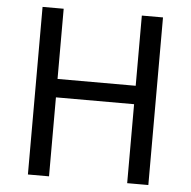

<svg xmlns="http://www.w3.org/2000/svg" viewBox="-52 -785 832 837"><g transform="rotate(5 364.0 -366.5)"><path d="M100.6 0V-733.4H193V-426.2H535V-733.4H627.6V0H535V-345.6H193V0Z"/></g></svg>

Font: Noto Sans SC Thin
Style: Regular
Weight: 100
Designer: Ryoko NISHIZUKA 西塚涼子 (kana, bopomofo & ideographs); Paul D. Hunt (Latin, Greek & Cyrillic); Sandoll Communications 산돌커뮤니
Foundry: Adobe
Version: Version 2.004-H2;hotconv 1.0.118;makeotfexe 2.5.65603